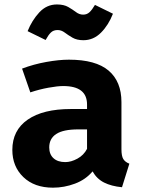

<svg xmlns="http://www.w3.org/2000/svg" viewBox="-20 -833 655 870"><path d="M530.3 -156.9Q530.3 -126.2 538.7 -112.3Q547.2 -98.5 566.2 -91.3L532.8 15.4Q484.6 10.8 451.5 -5.9Q418.5 -22.6 399.5 -56.4Q368.2 -19 319.5 -0.8Q270.8 17.4 220 17.4Q135.9 17.4 85.9 -30.5Q35.9 -78.5 35.9 -153.8Q35.9 -242.6 105.4 -290.8Q174.9 -339 301 -339H374.4V-359.5Q374.4 -443.1 266.7 -443.1Q240.5 -443.1 199.5 -435.6Q158.5 -428.2 117.4 -414.4L80 -522.1Q132.8 -542.1 190 -552.3Q247.2 -562.6 292.3 -562.6Q413.8 -562.6 472.1 -513.1Q530.3 -463.6 530.3 -370.3ZM275.9 -98.5Q302.1 -98.5 330.8 -114.1Q359.5 -129.7 374.4 -158.5V-246.7H334.4Q266.7 -246.7 234.9 -225.9Q203.1 -205.1 203.1 -165.1Q203.1 -133.8 222.3 -116.2Q241.5 -98.5 275.9 -98.5ZM357.9 -650.8Q328.2 -650.8 308.5 -662.3Q288.7 -673.8 273.3 -685.4Q257.9 -696.9 241 -696.9Q222.1 -696.9 210.5 -685.6Q199 -674.4 186.7 -651.8L105.1 -691.8Q124.6 -740.5 157.9 -776.7Q191.3 -812.8 237.9 -812.8Q269.2 -812.8 289.2 -801.3Q309.2 -789.7 324.4 -778.2Q339.5 -766.7 356.9 -766.7Q373.8 -766.7 385.6 -777.7Q397.4 -788.7 410.3 -810.8L491.8 -770.8Q471.8 -719.5 437.7 -685.1Q403.6 -650.8 357.9 -650.8Z"/></svg>

Font: FiraCode Nerd Font
Style: Bold
Weight: 700
Designer: Carrois Corporate, Edenspiekermann AG, Nikita Prokopov
Foundry: Carrois Corporate, Edenspiekermann AG, Nikita Prokopov
Version: Version 6.002;Nerd Fonts 2.1.0